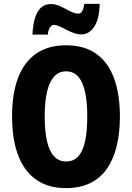

<svg xmlns="http://www.w3.org/2000/svg" viewBox="-20 -958 679 988"><path d="M597 -358Q597 -272 580 -204Q563 -136 529 -88Q495 -40 442.5 -15Q390 10 320 10Q250 10 198 -15Q146 -40 111 -88Q76 -136 59 -204.5Q42 -273 42 -359Q42 -476 73 -557.5Q104 -639 166 -682Q228 -725 320 -725Q414 -725 475.5 -681Q537 -637 567 -555Q597 -473 597 -358ZM210 -358Q210 -283 222 -231Q234 -179 258.5 -153Q283 -127 320 -127Q358 -127 382 -152.5Q406 -178 417.5 -229.5Q429 -281 429 -358Q429 -473 402.5 -532Q376 -591 320 -591Q283 -591 258.5 -564Q234 -537 222 -485.5Q210 -434 210 -358ZM493 -938Q491 -859 464.5 -820Q438 -781 399 -781Q380 -781 360 -788Q340 -795 321.5 -805Q303 -815 286 -822.5Q269 -830 256 -830Q247 -830 238 -818.5Q229 -807 226 -780H147Q148 -808 153 -836Q158 -864 168.5 -887Q179 -910 197 -923.5Q215 -937 242 -937Q261 -937 279.5 -930Q298 -923 316 -913Q334 -903 351 -895.5Q368 -888 385 -888Q396 -888 403 -900.5Q410 -913 414 -938Z"/></svg>

Font: Noto Sans Display Condensed ExtraBold
Style: Regular
Weight: 800
Width: 3
Designer: Monotype Design Team
Foundry: Monotype Imaging Inc.
Version: Version 2.003